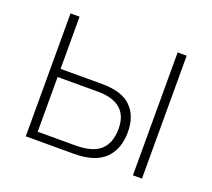

<svg xmlns="http://www.w3.org/2000/svg" viewBox="-96 -654 861 778"><g transform="rotate(20 334.5 -265.0)"><path d="M84 0V-530H123V-305H302Q388 -305 427.5 -265.5Q467 -226 467 -158Q467 -83 424 -41.5Q381 0 291 0ZM546 0V-530H585V0ZM123 -34H286Q360 -34 393.5 -65Q427 -96 427 -157Q427 -270 296 -270H123Z"/></g></svg>

Font: Noto Sans Disp ExtLt
Style: Regular
Weight: 200
Designer: Monotype Design Team
Foundry: Monotype Imaging Inc.
Version: Version 2.000;GOOG;noto-source:20170915:90ef993387c0